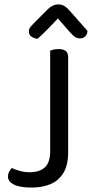

<svg xmlns="http://www.w3.org/2000/svg" viewBox="-20 -834 414 865"><path d="M206 -289H287V-148Q287 -88 264.5 -53Q242 -18 205 -3.5Q168 11 125 11Q69 11 42.5 -2.5Q16 -16 16 -38Q16 -52 22 -62Q28 -72 33 -77Q48 -70 69.5 -64Q91 -58 113 -58Q158 -58 182 -80Q206 -102 206 -152ZM287 -265H206V-606Q211 -608 221.5 -610.5Q232 -613 243 -613Q265 -613 276 -604.5Q287 -596 287 -576ZM241 -751Q225 -734 201.5 -709.5Q178 -685 149 -659Q132 -661 121 -669.5Q110 -678 110 -692Q110 -704 117.5 -713Q125 -722 136 -733L195 -792Q217 -814 242 -814Q258 -814 269 -807.5Q280 -801 292 -788L374 -695Q374 -680 364.5 -670.5Q355 -661 340 -661Q329 -661 319 -667Q309 -673 295 -689Z"/></svg>

Font: Baloo Paaji 2
Style: Regular
Weight: 400
Designer: Shuchita Grover, Noopur Datye and Ek Type
Foundry: Ek Type
Version: Version 1.700